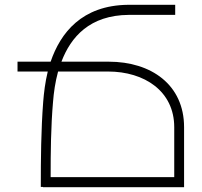

<svg xmlns="http://www.w3.org/2000/svg" viewBox="-20 -780 840 800"><path d="M433 -523H236C275 -626 354 -717 517 -718H710V-760H514C321 -758 232 -643 191 -523H53V-482H179C168 -437 163 -393 160 -356C151 -238 150 -119 150 -1H159V0H747V-250C747 -427 610 -523 433 -523ZM191 -42C191 -147 192 -252 201 -356C204 -394 210 -438 222 -482H430C582 -482 706 -400 706 -250V-42Z"/></svg>

Font: Montserrat arm ExtraLight
Style: Regular
Weight: 275
Designer: Julieta Ulanovsky
Foundry: Julieta Ulanovsky
Version: Version 6.000;PS 006.000;hotconv 1.0.88;makeotf.lib2.5.64775